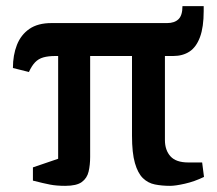

<svg xmlns="http://www.w3.org/2000/svg" viewBox="-20 -596 705 624"><path d="M192 8Q164 8 143 4Q122 0 87 -9V-52L169 -80V-414H160Q137 -414 121 -409.5Q105 -405 94 -393.5Q83 -382 74 -362L22 -375Q22 -417 35 -450Q48 -483 75.5 -502Q103 -521 147 -521H523Q547 -521 560 -533.5Q573 -546 573 -576H642V-560Q642 -508 630 -475.5Q618 -443 596 -428.5Q574 -414 543 -414H516V-141Q516 -108 534 -88Q552 -68 592 -68H637L643 -21Q612 -6 581 1Q550 8 533 8Q506 8 483.5 3.5Q461 -1 444.5 -17Q428 -33 418.5 -66Q409 -99 409 -155V-414H273V-86Q273 -60 268 -38.5Q263 -17 246 -4.5Q229 8 192 8Z"/></svg>

Font: Manuale
Style: Regular
Weight: 400
Designer: Eduardo Tunni / Pablo Cosgaya
Foundry: Eduardo Tunni / Pablo Cosgaya
Version: Version 1.002